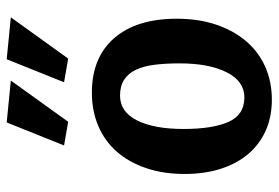

<svg xmlns="http://www.w3.org/2000/svg" viewBox="-146 -654 812 559"><g transform="rotate(-90 259.5 -374.0)"><path d="M261 -430Q214 -430 189 -380.5Q164 -331 164 -245Q164 -161 184.5 -114.5Q205 -68 256 -68Q303 -68 329 -119.5Q355 -171 355 -257Q355 -297 351 -329Q347 -361 336.5 -383.5Q326 -406 307.5 -418Q289 -430 261 -430ZM33 -242Q33 -304 50 -354Q67 -404 97.5 -439Q128 -474 172 -493Q216 -512 270 -512Q372 -512 428.5 -447Q485 -382 485 -265Q485 -202 468 -151Q451 -100 420 -63.5Q389 -27 345.5 -7.5Q302 12 249 12Q199 12 159 -6Q119 -24 91 -57Q63 -90 48 -137Q33 -184 33 -242ZM305 -748 185 -581 116 -593 183 -760ZM489 -748 369 -581 300 -593 367 -760Z"/></g></svg>

Font: CantoraOne
Style: Regular
Weight: 400
Designer: Pablo Impallari, Rodrigo Fuenzalida
Foundry: Pablo Impallari
Version: Version 1.001; ttfautohint (v0.8) -G 200 -r 50